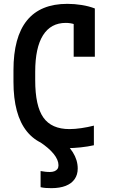

<svg xmlns="http://www.w3.org/2000/svg" viewBox="-20 -760 590 998"><path d="M247 218Q231 218 217.5 217Q204 216 191 213V129Q202 131 214 132.5Q226 134 239 134Q253 134 263 130Q273 126 278.5 118.5Q284 111 284 99Q284 71 259 40Q234 9 187 -22L283 -48Q333 -9 358.5 31.5Q384 72 384 116Q384 148 368 171Q352 194 321.5 206Q291 218 247 218ZM330 10Q190 10 120 -76.5Q50 -163 50 -335V-395Q50 -567 120 -653.5Q190 -740 330 -740Q367 -740 404.5 -734Q442 -728 473 -716V-465H363V-697L410 -612Q370 -641 322 -641Q244 -641 203.5 -576.5Q163 -512 163 -387V-343Q163 -209 205.5 -149Q248 -89 341 -89Q369 -89 403 -94Q437 -99 468 -107V-5Q437 2 399.5 6Q362 10 330 10Z"/></svg>

Font: M PLUS Code Latin SemiExpanded Medium
Style: Regular
Weight: 500
Width: 6
Designer: Coji Morishita
Foundry: UNDERFOREST DESIGN
Version: Version 1.002; ttfautohint (v1.8.3)